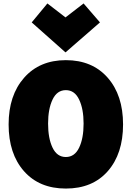

<svg xmlns="http://www.w3.org/2000/svg" viewBox="-20 -1067 764 1114"><path d="M362 27Q208 27 119 -74Q30 -175 30 -345Q30 -514 120 -616Q210 -718 362 -718Q515 -718 604.5 -616.5Q694 -515 694 -345Q694 -175 605.5 -74Q517 27 362 27ZM465 -350Q465 -435 439 -489.5Q413 -544 362 -544Q311 -544 285 -489.5Q259 -435 259 -350Q259 -264 285 -210Q311 -156 362 -156Q413 -156 439 -210Q465 -264 465 -350ZM255 -1047 360 -966 465 -1047 560 -937 360 -763 164 -937Z"/></svg>

Font: Repo
Style: ExtraBlack
Weight: 1000
Designer: Stefan Peev
Foundry: Context Ltd
Version: Version 001.000